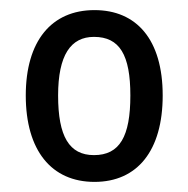

<svg xmlns="http://www.w3.org/2000/svg" viewBox="-20 -742 373 380"><path d="M302 -553C302 -664 250 -722 167 -722C82 -722 31 -661 31 -553C31 -444 82 -382 167 -382C252 -382 302 -444 302 -553ZM95 -553C95 -633 120 -669 166 -669C217 -669 238 -633 238 -553C238 -472 217 -435 166 -435C117 -435 95 -472 95 -553Z"/></svg>

Font: Noto Sans Lao Condensed
Style: Regular
Weight: 400
Width: 3
Designer: Monotype Design Team
Foundry: Monotype Imaging Inc.
Version: Version 2.004